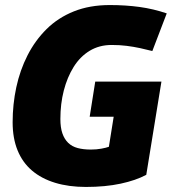

<svg xmlns="http://www.w3.org/2000/svg" viewBox="-20 -730 680 760"><path d="M320 10Q252 10 198 -6.5Q144 -23 106.5 -55Q69 -87 49.5 -135Q30 -183 30 -246Q30 -317 44.5 -384.5Q59 -452 89 -511Q119 -570 164.5 -615Q210 -660 272.5 -685Q335 -710 415 -710Q477 -710 532 -702.5Q587 -695 640 -677L583 -528Q560 -534 534.5 -539.5Q509 -545 481.5 -548.5Q454 -552 422 -552Q373 -552 335 -529Q297 -506 271.5 -465Q246 -424 232.5 -371.5Q219 -319 219 -259Q219 -225 227 -202Q235 -179 250 -164.5Q265 -150 287.5 -144Q310 -138 339 -138Q362 -138 381 -141.5Q400 -145 411 -149L430 -268H335L357 -407H619L559 -38Q518 -16 457.5 -3Q397 10 320 10Z"/></svg>

Font: Georama ExtraCondensed Thin ExtraBold
Style: Italic
Weight: 800
Italic angle: -9°
Version: Version 1.001